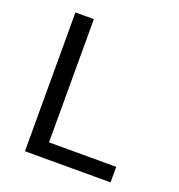

<svg xmlns="http://www.w3.org/2000/svg" viewBox="-132 -840 884 949"><g transform="rotate(20 310.0 -365.0)"><path d="M103.7 0V-730H200.5V0ZM554 0H154.5V-81.8H554Z"/></g></svg>

Font: Monaspace Neon Var ExtraLight
Style: Regular
Weight: 200
Designer: Riley Cran and the Lettermatic Team
Version: Version 1.200 (Monaspace Neon Var)